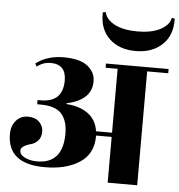

<svg xmlns="http://www.w3.org/2000/svg" viewBox="-55 -854 847 907"><g transform="rotate(5 368.5 -401.0)"><path d="M432 -540V-560H729V-540H629V0H489V-217H415V-213Q415 -131 352 -89Q289 -47 186 -47Q9 -47 9 -189Q9 -228 31 -253Q53 -278 87 -278Q121 -278 140.5 -259Q160 -240 160 -213Q160 -186 145 -170Q130 -154 112 -150Q65 -137 65 -116Q65 -95 90.5 -83Q116 -71 147 -71Q270 -71 270 -213Q270 -274 241 -307Q212 -340 140 -340H125V-360H140Q245 -360 245 -463Q245 -540 172 -540Q136 -540 107 -517L99 -531Q153 -572 230.5 -572Q308 -572 344.5 -543Q381 -514 381 -471Q381 -382 263 -357V-353Q326 -349 366 -319.5Q406 -290 413 -237H489V-540ZM396 -798 398 -800 408 -802 410 -801Q418 -766 459.5 -745Q501 -724 566.5 -724Q632 -724 673.5 -745Q715 -766 723 -801L725 -802L735 -800L737 -798Q739 -720 691.5 -675.5Q644 -631 566 -631Q488 -631 441 -675.5Q394 -720 396 -798Z"/></g></svg>

Font: Rozha One
Style: Regular
Weight: 400
Designer: Tim Donaldson, Indian Type Foundry
Foundry: Indian Type Foundry
Version: Version 1.301;PS 1.0;hotconv 1.0.78;makeotf.lib2.5.61930; tt